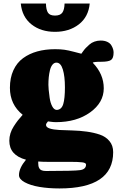

<svg xmlns="http://www.w3.org/2000/svg" viewBox="-20 -815 672 1096"><path d="M293.9 -633.3Q213.4 -633.3 159.7 -675.8Q106 -718.3 98.6 -794.9H242.2Q243.2 -758.8 253.9 -742.4Q264.6 -726.1 293.9 -726.1Q323.7 -726.1 335.7 -742.7Q347.7 -759.3 348.6 -794.9H492.2Q484.9 -718.3 429.9 -675.8Q375 -633.3 293.9 -633.3ZM626 53.7Q626 260.7 319.3 260.7Q257.3 260.7 205.3 252Q153.3 243.2 120.8 225.3Q88.4 207.5 88.4 184.6Q88.4 144.5 128.4 96.7Q33.2 71.3 33.2 -11.7Q33.2 -33.2 39.6 -53.7Q45.9 -74.2 58.8 -94.2Q71.8 -114.3 82 -127.4Q92.3 -140.6 109.4 -159.7Q36.6 -218.3 36.6 -313.5Q36.6 -370.6 56.4 -413.8Q76.2 -457 111.6 -482.9Q147 -508.8 192.9 -521.5Q238.8 -534.2 294.4 -534.2Q325.2 -534.2 347.7 -531Q370.1 -527.8 402.1 -519.3Q434.1 -510.7 444.3 -508.3Q445.3 -509.3 453.6 -521.2Q461.9 -533.2 470 -541.5Q478 -549.8 490.5 -560.8Q502.9 -571.8 519.5 -577.6Q536.1 -583.5 554.7 -583.5Q577.1 -583.5 592.8 -575.9Q608.4 -568.4 615.5 -556.4Q622.6 -544.4 625.5 -534.4Q628.4 -524.4 628.4 -515.6Q628.4 -482.4 613.5 -472.4Q598.6 -462.4 558.1 -462.4Q509.8 -462.4 509.8 -456.5Q572.3 -392.1 572.3 -311Q572.3 -229.5 494.6 -173.6Q417 -117.7 299.3 -117.7Q285.6 -117.7 270.5 -119.9Q255.4 -122.1 253.9 -122.1Q242.7 -109.9 242.7 -102.1Q242.7 -88.4 263.9 -81.5Q285.2 -74.7 318.8 -73Q352.5 -71.3 393.3 -70.3Q434.1 -69.3 475.1 -63.7Q516.1 -58.1 549.8 -46.6Q583.5 -35.2 604.7 -9.8Q626 15.6 626 53.7ZM304.7 -187.5Q331.5 -189.5 341.1 -221.2Q350.6 -252.9 350.6 -316.4Q350.6 -379.9 338.6 -418.7Q326.7 -457.5 302.2 -457.5Q289.1 -457.5 279.5 -445.8Q270 -434.1 265.1 -414.1Q260.3 -394 258.3 -373.8Q256.3 -353.5 256.3 -331.1Q256.3 -320.8 257.8 -303.2Q259.3 -285.6 263.4 -256.6Q267.6 -227.5 278.3 -207.5Q289.1 -187.5 304.7 -187.5ZM252.4 108.9Q221.2 108.9 198.2 106.9V116.2Q198.2 126 199.5 132.6Q200.7 139.2 204.8 146.5Q209 153.8 218.5 157.5Q228 161.1 242.7 161.1Q402.3 161.1 436.8 156.2Q471.2 151.4 471.2 124.5Q471.2 114.3 449 111.6Q426.8 108.9 381.8 108.9Z"/></svg>

Font: Coustard Black
Style: Regular
Weight: 900
Foundry: vernon adams
Version: Version 1.001;